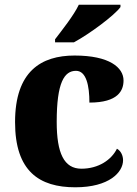

<svg xmlns="http://www.w3.org/2000/svg" viewBox="-20 -786 581 816"><path d="M214 -619V-606H294C361 -642 467 -721 492 -756V-766H315C294 -721 243 -657 214 -619ZM300 10C444 10 503 -54 503 -105C503 -123 495 -144 477 -154C454 -107 399 -69 326 -69C252 -69 221 -135 221 -268C221 -435 253 -485 303 -485C347 -485 360 -421 360 -350C483 -350 505 -402 505 -444C505 -499 445 -550 297 -550C155 -550 44 -483 44 -267C44 -58 147 10 300 10Z"/></svg>

Font: Noto Serif Gurmukhi ExtraBold
Style: Regular
Weight: 800
Designer: Vaibhav Singh and the Monotype Design Team
Foundry: Monotype Imaging Inc.
Version: Version 2.004